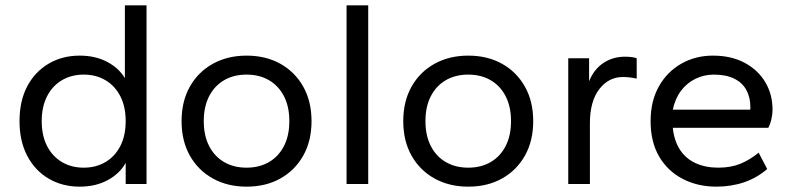

<svg xmlns="http://www.w3.org/2000/svg" viewBox="-20 -688 2961 718"><path d="M278 10Q213 10 162 -20Q111 -50 82 -105Q53 -160 53 -235Q53 -311 82 -365.5Q111 -420 162 -450Q213 -480 278 -480Q336 -480 380 -457Q424 -434 447 -396V-668H528V0H450V-79Q428 -39 383 -14.5Q338 10 278 10ZM293 -61Q339 -61 374.5 -82Q410 -103 430 -142Q450 -181 450 -235Q450 -289 430 -328Q410 -367 374.5 -388Q339 -409 293 -409Q247 -409 211.5 -388Q176 -367 156 -328Q136 -289 136 -235Q136 -181 156 -142Q176 -103 211.5 -82Q247 -61 293 -61Z M902 10Q831 10 776 -20.5Q721 -51 690 -106Q659 -161 659 -235Q659 -309 690 -364Q721 -419 776 -449.5Q831 -480 902 -480Q974 -480 1028.5 -449.5Q1083 -419 1114 -364Q1145 -309 1145 -235Q1145 -161 1114 -106Q1083 -51 1028.5 -20.5Q974 10 902 10ZM902 -61Q950 -61 986 -82Q1022 -103 1042 -142Q1062 -181 1062 -235Q1062 -289 1042 -328Q1022 -367 986 -388Q950 -409 902 -409Q854 -409 818 -388Q782 -367 762 -328Q742 -289 742 -235Q742 -181 762 -142Q782 -103 818 -82Q854 -61 902 -61Z M1276 0V-668H1357V0Z M1731 10Q1660 10 1605 -20.5Q1550 -51 1519 -106Q1488 -161 1488 -235Q1488 -309 1519 -364Q1550 -419 1605 -449.5Q1660 -480 1731 -480Q1803 -480 1857.5 -449.5Q1912 -419 1943 -364Q1974 -309 1974 -235Q1974 -161 1943 -106Q1912 -51 1857.5 -20.5Q1803 10 1731 10ZM1731 -61Q1779 -61 1815 -82Q1851 -103 1871 -142Q1891 -181 1891 -235Q1891 -289 1871 -328Q1851 -367 1815 -388Q1779 -409 1731 -409Q1683 -409 1647 -388Q1611 -367 1591 -328Q1571 -289 1571 -235Q1571 -181 1591 -142Q1611 -103 1647 -82Q1683 -61 1731 -61Z M2105 0V-470H2183V-384Q2201 -429 2236.5 -452.5Q2272 -476 2317 -476Q2331 -476 2342.5 -474.5Q2354 -473 2361 -470V-394Q2348 -397 2335 -398.5Q2322 -400 2309 -400Q2256 -400 2221 -354.5Q2186 -309 2186 -227V0Z M2659 10Q2589 10 2533 -19Q2477 -48 2445 -102.5Q2413 -157 2413 -235Q2413 -310 2444 -365Q2475 -420 2528 -450Q2581 -480 2646 -480Q2715 -480 2765 -453Q2815 -426 2842 -380.5Q2869 -335 2869 -277Q2869 -261 2864.5 -241.5Q2860 -222 2853 -210H2496Q2501 -162 2522.5 -128.5Q2544 -95 2581 -78Q2618 -61 2666 -61Q2713 -61 2748.5 -75.5Q2784 -90 2817 -117L2849 -56Q2811 -23 2763 -6.5Q2715 10 2659 10ZM2496 -278H2785Q2786 -280 2786 -282Q2786 -284 2786 -288Q2786 -324 2771 -351.5Q2756 -379 2725.5 -394Q2695 -409 2649 -409Q2613 -409 2581 -393.5Q2549 -378 2527 -349Q2505 -320 2496 -278Z"/></svg>

Font: Gantari
Style: Regular
Weight: 400
Designer: Anugrah Pasau
Foundry: Lafontype
Version: Version 1.000; ttfautohint (v1.8.3)